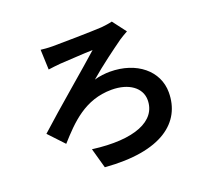

<svg xmlns="http://www.w3.org/2000/svg" viewBox="-135 -938 1271 1162"><g transform="rotate(-20 500.0 -357.0)"><path d="M230 -753 235 -624C256 -627 288 -631 313 -633C361 -635 472 -643 525 -644C447 -573 210 -374 89 -263L181 -165C275 -270 378 -379 550 -379C662 -379 735 -324 735 -246C735 -112 582 -46 316 -81L352 48C711 77 871 -54 871 -246C871 -384 750 -485 577 -485C550 -485 509 -481 477 -471C552 -536 647 -605 704 -646C718 -655 740 -669 759 -679L693 -766C674 -761 644 -757 622 -755C556 -751 359 -748 307 -748C273 -748 247 -751 230 -753Z"/></g></svg>

Font: Genne Gothic Bold
Style: Regular
Weight: 700
Designer: Ryoko NISHIZUKA (kana & ideographs); Paul D. Hunt (Latin, Greek & Cyrillic); Wenlong ZHANG (bopomofo); Sandoll Communica
Foundry: Adobe Systems Incorporated
Version: Version 1.004;PS 1.004;hotconv 16.6.51;makeotf.lib2.5.65220